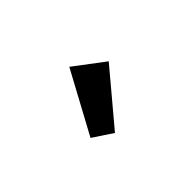

<svg xmlns="http://www.w3.org/2000/svg" viewBox="-22 -965 544 544"><g transform="rotate(45 250.0 -693.0)"><path d="M323 -598 138 -698 206 -788 362 -657Z"/></g></svg>

Font: Lexend Tera Medium
Style: Regular
Weight: 500
Designer: Bonnie Shaver-Troup, Thomas Jockin
Foundry: Lexend
Version: Version 1.007